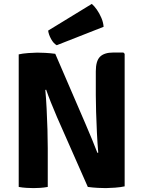

<svg xmlns="http://www.w3.org/2000/svg" viewBox="-20 -959 736 985"><path d="M76 -680Q94.5 -684.5 125 -686.8Q155.5 -689 170.5 -689Q186 -689 211.5 -687.8Q237 -686.5 263.5 -683L223 -501L212.5 -497.5Q216.5 -455 219.2 -401.2Q222 -347.5 223.5 -294Q225 -240.5 225 -199V0Q205.5 3.5 186.5 4.8Q167.5 6 152.5 6Q138 6 116.2 4.8Q94.5 3.5 76 0ZM272.5 -358Q256 -396.5 241.2 -433.5Q226.5 -470.5 216.5 -499.5L142.5 -585L263.5 -683L417.5 -326Q436.5 -282 453 -241.8Q469.5 -201.5 480 -174L561 -86.5L430.5 0ZM619.5 -683V-3Q600.5 1.5 569.8 3.8Q539 6 523 6Q507.5 6 482 4.8Q456.5 3.5 430.5 0L472.5 -172.5L484 -176Q480 -222.5 477.2 -278Q474.5 -333.5 473 -385Q471.5 -436.5 471.5 -471V-593Q471.5 -646.5 493.2 -668Q515 -689.5 561 -689.5H613ZM451 -939Q463 -929 476.5 -910Q490 -891 500 -867.5Q510 -844 511.5 -821.5L271 -727Q254.5 -736 242 -759Q229.5 -782 227 -802Z"/></svg>

Font: Signika SC
Style: Regular
Weight: 300
Designer: Anna Giedryś
Foundry: Anna Giedryś
Version: Version 2.000